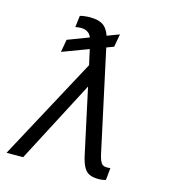

<svg xmlns="http://www.w3.org/2000/svg" viewBox="-111 -830 837 929"><g transform="rotate(15 308.0 -365.0)"><path d="M386.7 -695.3 375 -630.4 132.8 -539.6 144 -603ZM311 -427.2 87.9 0H4.9L296.9 -542.5L346.2 -532.7ZM226.6 -737.8Q276.4 -737.3 299.3 -716.1Q322.3 -694.8 331.5 -651.4L447.3 -115.7Q452.1 -92.8 457.8 -80.1Q463.4 -67.4 471.2 -62.3Q479 -57.1 490.7 -57.1Q494.6 -57.1 499.8 -57.4Q504.9 -57.6 509.3 -58.1L503.4 2.4Q497.6 4.9 487.5 6.3Q477.5 7.8 467.3 7.8Q441.4 7.8 423.3 0.5Q405.3 -6.8 393.1 -27.8Q380.9 -48.8 372.1 -90.8L287.6 -481.9L257.3 -619.1Q250.5 -651.4 236.1 -663.8Q221.7 -676.3 198.7 -676.8Q192.4 -676.8 184.1 -676Q175.8 -675.3 168.9 -673.8L175.8 -731.4Q184.6 -734.4 200 -736.1Q215.3 -737.8 226.6 -737.8Z"/></g></svg>

Font: Inter 17pt Light
Style: Italic
Weight: 300
Italic angle: -9.3988°
Version: Version 4.001;git-66647c0bb